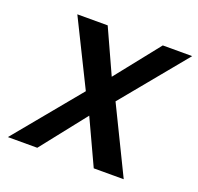

<svg xmlns="http://www.w3.org/2000/svg" viewBox="-119 -805 960 933"><g transform="rotate(20 360.5 -338.0)"><path d="M14 0H166L349.9 -233L458 0H613L446.2 -342L721.1 -676H569.1L388 -448L284.1 -676H127.1L293.7 -339Z"/></g></svg>

Font: Fog Sans
Style: It
Weight: 700
Foundry: Intel Corporation
Version: Version 1.00